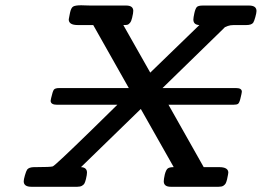

<svg xmlns="http://www.w3.org/2000/svg" viewBox="-20 -715 1002 735"><path d="M70.8 -21Q70.8 -27.8 75.4 -43.9Q80.1 -60.1 84 -65.9Q90.8 -74.7 109.9 -75.2H117.2Q173.3 -75.2 182.1 -78.1Q190.9 -81.1 331.1 -217.8Q391.1 -275.9 429.2 -314H198.2Q174.3 -314 173.8 -329.1Q173.8 -332 175.8 -339.8Q181.6 -365.7 186.3 -371.8Q190.9 -377.9 207 -377.9H473.1L336.9 -619.1H277.8Q242.7 -619.1 243.2 -641.1Q243.2 -644 248 -666Q252 -685.1 260 -689.9Q268.1 -694.8 291 -694.8Q294.9 -694.8 306.9 -694.3Q318.8 -693.8 327.1 -693.8H462.9Q489.7 -693.8 490.2 -673.8Q490.2 -665 485.8 -647Q482.9 -633.8 477.5 -627.4Q472.2 -621.1 467.5 -620.1Q462.9 -619.1 452.1 -619.1L555.2 -437L743.2 -619.1Q720.2 -620.1 720.2 -640.1Q720.2 -647 724.1 -665Q728 -682.1 733.4 -688Q738.8 -693.8 756.8 -693.8H933.1Q961.9 -693.8 961.9 -672.9Q961.9 -666 957.5 -649.9Q953.1 -633.8 949.2 -627.9Q942.4 -619.1 922.9 -619.1H917Q888.2 -619.1 875 -619.1Q861.8 -619.1 851.8 -615.5Q841.8 -611.8 840.8 -610.8Q839.8 -609.9 830.1 -600.1L602.1 -377.9H883.8Q905.8 -377.9 905.8 -363.8Q905.8 -359.9 899.9 -335.9Q896 -320.8 891.1 -317.4Q886.2 -314 873 -314H625L759.8 -75.2H818.8Q854 -75.2 854 -54.2Q854 -50.3 849.1 -27.8Q846.2 -16.6 843.5 -12.2Q840.8 -7.8 835 -3.9Q829.1 0 816.9 0H633.8Q606.9 0 606.9 -21Q606.9 -28.8 610.8 -46.9Q615.7 -65.9 622.8 -70.6Q629.9 -75.2 645 -75.2L519 -297.9L290 -75.2Q313 -74.2 313 -54.2Q313 -46.4 309.1 -29.8Q306.2 -18.6 303.5 -13.2Q300.8 -7.8 293.9 -3.9Q287.1 0 275.9 0H100.1Q70.8 0 70.8 -21Z"/></svg>

Font: CMU Concrete
Style: BoldItalic
Weight: 700
Italic angle: -14.04°
Version: Version 0.7.0